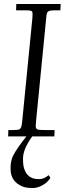

<svg xmlns="http://www.w3.org/2000/svg" viewBox="-20 -687 345 967"><path d="M225.1 195.1 233.9 209Q220.2 231 194.7 245.5Q169.2 260 145.6 260Q122.1 260 107.3 256.6Q92.5 253.2 79 245.5Q65.4 237.8 55.2 226.6Q33 201.9 33 160.9Q33 121.3 47.4 94.5Q68.8 54.7 113 0H21L22 -32H43.9Q75 -32 79.6 -36.6Q84.2 -41.3 86.7 -46.9Q90.1 -55.2 92 -77.9L143.1 -595.9Q144 -604 144 -616.5Q144 -628.9 137.5 -632Q130.9 -635 107.9 -635H61L62 -667H285.9L283.9 -635Q270.8 -635 262 -635Q253.2 -635 246.3 -634.6Q239.5 -634.3 236.9 -634Q234.4 -633.8 230 -632.7Q225.6 -631.6 224.4 -630.5Q223.1 -629.4 220.6 -627Q218 -624.5 217.4 -622.3Q216.8 -620.1 215.6 -616Q214.4 -611.8 214 -607.9Q213.6 -604 212.9 -597.9L162.1 -82Q159.9 -57.4 159.9 -53.6Q159.9 -49.8 160.4 -46.1Q160.9 -42.5 163.3 -39.6Q165.8 -36.6 168.6 -35.3Q171.4 -33.9 178.5 -33.2Q187.5 -32 212.9 -32H254.9L253.9 0H142.1Q117.2 35.2 106.6 61.9Q95.9 88.6 95.9 111.6Q95.9 134.5 98 147.1Q100.1 159.7 105.5 172.2Q110.8 184.8 119.3 194.1Q127.7 203.4 141.2 209.2Q154.8 215.1 178 215.1Q201.2 215.1 225.1 195.1Z"/></svg>

Font: Linden Hill
Style: Italic
Weight: 400
Italic angle: -5.60001°
Version: Version 1.201